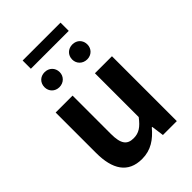

<svg xmlns="http://www.w3.org/2000/svg" viewBox="-268 -1043 1172 1172"><g transform="rotate(-45 318.5 -456.5)"><path d="M246 14C323 14 376 -24 424 -81H428L439 0H559V-560H412V-182C374 -132 344 -112 299 -112C244 -112 219 -142 219 -229V-560H73V-211C73 -70 125 14 246 14ZM199 -653C237 -653 265 -681 265 -717C265 -755 237 -782 199 -782C161 -782 134 -755 134 -717C134 -681 161 -653 199 -653ZM155 -856H482V-927H155ZM439 -653C477 -653 504 -681 504 -717C504 -755 477 -782 439 -782C401 -782 373 -755 373 -717C373 -681 401 -653 439 -653Z"/></g></svg>

Font: Noto Sans Mono CJK HK
Style: Bold
Weight: 700
Designer: Ryoko NISHIZUKA 西塚涼子 (kana, bopomofo & ideographs); Paul D. Hunt (Latin, Greek & Cyrillic); Sandoll Communications 산돌커뮤니
Foundry: Adobe
Version: Version 2.004;hotconv 1.0.118;makeotfexe 2.5.65603